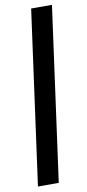

<svg xmlns="http://www.w3.org/2000/svg" viewBox="-94 -867 411 904"><g transform="rotate(-10 112.0 -415.5)"><path d="M11 0 125 -831H224.5L110.5 0Z"/></g></svg>

Font: Merriweather 96pt
Style: Italic
Weight: 400
Italic angle: -7.8°
Version: Version 2.101